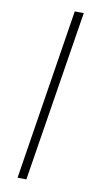

<svg xmlns="http://www.w3.org/2000/svg" viewBox="-101 -778 573 1028"><g transform="rotate(10 185.5 -264.5)"><path d="M72 200 219 -730 268 -729 120 201Z"/></g></svg>

Font: Sora ExtraLight
Style: Italic
Weight: 200
Designer: Jonathan Barnbrook, Juli√°n Moncada
Version: Version 1.000